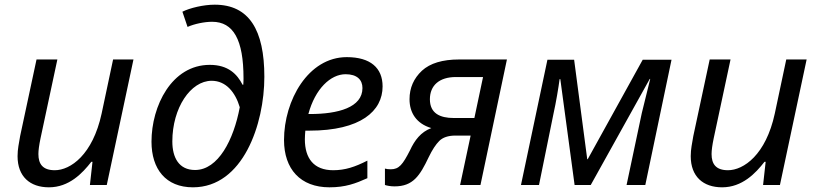

<svg xmlns="http://www.w3.org/2000/svg" viewBox="-20 -790 3494 820"><path d="M55 -123C55 -36 108 10 189 10C275 10 332 -50 370 -99H375L364 0H436L550 -536H463L414 -305C376 -129 281 -63 214 -63C163 -63 144 -89 144 -132C144 -148 147 -170 153 -199L225 -536H136L66 -209C61 -178 55 -154 55 -123Z M804 10C1018 10 1109 -260 1109 -462C1109 -662 1044 -770 897 -770C849 -770 791 -756 759 -740L781 -675C810 -688 853 -697 886 -697C977 -697 1020 -620 1020 -456C1020 -449 1020 -439 1019 -428H1016C993 -473 955 -513 876 -513C713 -513 627 -337 627 -185C627 -68 688 10 804 10ZM813 -64C744 -64 716 -117 716 -186C716 -329 794 -445 884 -445C945 -445 985 -396 1004 -332C978 -193 912 -64 813 -64Z M1387 10C1455 10 1498 -6 1549 -29V-104C1496 -77 1454 -63 1403 -63C1320 -63 1282 -114 1282 -195C1282 -206 1283 -220 1284 -232H1301C1521 -232 1614 -316 1614 -421C1614 -500 1562 -546 1461 -546C1296 -546 1193 -361 1193 -192C1193 -68 1263 10 1387 10ZM1297 -303C1326 -411 1392 -473 1456 -473C1505 -473 1528 -449 1528 -414C1528 -331 1424 -303 1304 -303Z M1665 6C1744 6 1773 -39 1811 -119C1826 -150 1841 -173 1856 -188C1871 -203 1894 -211 1925 -211H1990L1945 0H2032L2145 -536H1941C1870 -536 1817 -520 1782 -488C1747 -455 1729 -415 1729 -366C1729 -309 1758 -262 1822 -243C1777 -226 1751 -191 1731 -148C1700 -87 1684 -67 1649 -67C1639 -67 1631 -68 1624 -70V0C1633 3 1648 6 1665 6ZM1918 -286C1859 -286 1816 -306 1816 -366C1816 -425 1856 -461 1927 -461H2043L2006 -286Z M2282 0 2344 -305C2355 -354 2365 -415 2370 -452H2373L2434 0H2503L2755 -453H2757C2746 -410 2733 -356 2721 -307L2656 0H2736L2848 -535H2725L2490 -110H2488L2432 -535H2318L2205 0Z M2930 -123C2930 -36 2983 10 3064 10C3150 10 3207 -50 3245 -99H3250L3239 0H3311L3425 -536H3338L3289 -305C3251 -129 3156 -63 3089 -63C3038 -63 3019 -89 3019 -132C3019 -148 3022 -170 3028 -199L3100 -536H3011L2941 -209C2936 -178 2930 -154 2930 -123Z"/></svg>

Font: BC Sans
Style: Italic
Weight: 400
Italic angle: -12°
Designer: Monotype Design Team
Designer: Province of B.C.
Foundry: Monotype Imaging Inc.
Version: Version 2.000;GOOG;noto-source:20170915:90ef993387c0